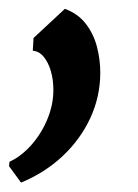

<svg xmlns="http://www.w3.org/2000/svg" viewBox="-79 -152 308 427"><path d="M-4.4 -67.5 65.3 -132.4Q94.4 -121.6 111.7 -99.3Q129 -76.9 136.5 -48.4Q144 -19.8 144 9.7Q144 62.4 122 110.2Q99.9 158 60.3 195.1Q20.7 232.3 -32.2 254.1L-59 217.4L-57.8 207.7Q-31.3 195.4 -9 170.1Q13.3 144.8 26.5 112.7Q39.7 80.7 39.7 48Q39.7 25.4 34.1 6.1Q28.4 -13.3 18.2 -25.7Q8 -38.1 -6.1 -39.2Z"/></svg>

Font: Merriweather 7pt Light
Style: Italic
Weight: 300
Italic angle: -7.8°
Designer: Eben Sorkin
Foundry: Eben Sorkin
Version: Version 2.200;gftools[0.9.31]